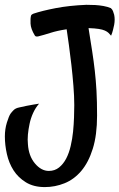

<svg xmlns="http://www.w3.org/2000/svg" viewBox="-20 -676 491 789"><path d="M164.1 92.8Q118.2 92.8 86.4 73.2Q54.7 53.7 35.6 23.9Q16.6 -5.9 8.3 -43Q0 -80.1 0 -115.2Q0 -145.5 8.3 -172.4Q16.6 -199.2 23.4 -209Q28.3 -215.8 36.1 -223.6Q43.9 -231.4 58.6 -234.4Q74.2 -237.3 89.8 -241.2Q103.5 -244.1 116.7 -246.1Q129.9 -248 140.6 -250Q126 -233.4 116.2 -211.9Q106.4 -190.4 101.6 -167.5Q96.7 -144.5 94.7 -123Q92.8 -101.6 94.7 -84Q97.7 -35.2 123.5 -4.4Q149.4 26.4 180.7 26.4Q205.1 26.4 222.7 12.2Q240.2 -2 252 -24.4Q263.7 -46.9 270.5 -76.2Q277.3 -105.5 280.3 -135.3Q283.2 -165 284.2 -193.8Q285.2 -222.7 285.2 -244.1Q285.2 -280.3 281.7 -323.2Q278.3 -366.2 273.4 -409.2Q268.6 -452.1 263.2 -490.7Q257.8 -529.3 253.9 -555.7Q214.8 -549.8 187.5 -541Q160.2 -532.2 136.7 -526.4Q126 -524.4 123 -530.3Q106.4 -557.6 105.5 -579.1Q104.5 -600.6 107.4 -611.3Q108.4 -616.2 118.2 -620.1Q153.3 -631.8 209 -642.6Q264.6 -653.3 335 -656.2Q354.5 -656.2 372.1 -655.3Q387.7 -654.3 404.8 -651.4Q421.9 -648.4 435.5 -642.6Q441.4 -637.7 444.3 -630.4Q447.3 -623 449.2 -615.2Q451.2 -605.5 451.2 -595.7Q451.2 -585 449.2 -574.2Q447.3 -564.5 444.3 -552.7Q441.4 -541 436.5 -529.3Q431.6 -535.2 426.3 -540.5Q420.9 -545.9 411.1 -550.3Q401.4 -554.7 385.7 -557.1Q370.1 -559.6 343.8 -560.5Q352.5 -505.9 358.9 -464.8Q365.2 -423.8 369.6 -384.8Q374 -345.7 376.5 -302.7Q378.9 -259.8 378.9 -201.2Q378.9 -121.1 361.3 -64.9Q343.8 -8.8 314 26.4Q284.2 61.5 245.1 77.1Q206.1 92.8 164.1 92.8Z"/></svg>

Font: Rancho
Style: Regular
Weight: 400
Designer: Font Diner, Inc
Foundry: Font Diner, Inc
Version: Version 1.001